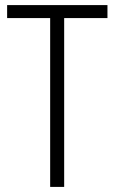

<svg xmlns="http://www.w3.org/2000/svg" viewBox="-20 -734 450 754"><path d="M232 0H177V-663H8V-714H402V-663H232Z"/></svg>

Font: Noto Sans Sinhala UI Condensed Light
Style: Regular
Weight: 300
Width: 3
Designer: Jelle Bosma - Monotype Design Team
Foundry: Monotype Imaging Inc.
Version: Version 2.006; ttfautohint (v1.8.4.7-5d5b)